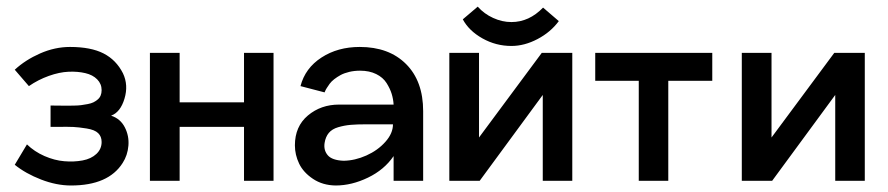

<svg xmlns="http://www.w3.org/2000/svg" viewBox="-20 -550 2700 584"><path d="M195.8 14.2Q151.9 14.2 105 -3.9Q58.1 -22 24.9 -48.8L62 -110.8Q84.5 -88.9 115.2 -75.4Q146 -62 175.5 -59.6Q205.1 -57.1 231.2 -62Q257.3 -66.9 273.2 -81.8Q289.1 -96.7 289.1 -118.2Q289.1 -134.8 278.6 -145Q268.1 -155.3 243.4 -159.2Q218.8 -163.1 203.4 -163.8Q188 -164.6 152.8 -164.1Q140.1 -164.1 133.8 -164.1V-229Q142.1 -229 157 -228.8Q171.9 -228.5 181.4 -228.5Q190.9 -228.5 204.6 -228.8Q218.3 -229 227.1 -230.2Q235.8 -231.4 246.6 -233.4Q257.3 -235.4 264.2 -238.8Q271 -242.2 277.1 -247.3Q283.2 -252.4 286.1 -259.5Q289.1 -266.6 289.1 -275.9Q289.1 -294.9 275.6 -308.6Q262.2 -322.3 239.3 -327.6Q216.3 -333 188.5 -331.8Q160.6 -330.6 128.4 -319.1Q96.2 -307.6 67.9 -288.1L24.9 -337.9Q57.1 -367.7 102.1 -387.5Q147 -407.2 192.9 -407.2Q256.3 -407.2 294.9 -387.5Q333.5 -367.7 354 -327.1Q371.1 -291 358.6 -249.8Q346.2 -208.5 317.9 -198.2Q346.2 -189 359.6 -162.8Q373 -136.7 370.6 -107.2Q368.2 -77.6 353 -54.2Q309.6 14.2 195.8 14.2Z M722.2 -389.2H812V0H722.2V-164.1H526.4V0H436V-389.2H526.4V-238.8H722.2Z M1074.2 -407.2Q1163.1 -407.2 1215.1 -355.2Q1267.1 -303.2 1267.1 -211.9V0H1177.2V-75.2Q1148.9 -33.7 1099.4 -9.8Q1049.8 14.2 1001 14.2Q961.4 13.7 932.1 -5.9Q902.8 -25.4 889.9 -52.2Q877 -79.1 877 -107.9Q877 -165.5 916.5 -198.7Q956.1 -231.9 1011.2 -231.9H1177.2Q1176.3 -248.5 1171.4 -264.4Q1166.5 -280.3 1155.8 -297.4Q1145 -314.5 1124.3 -324.7Q1103.5 -335 1075.2 -335Q1057.6 -335 1042.2 -331.3Q1026.9 -327.6 1016.1 -321.8Q1005.4 -315.9 996.6 -309.1Q987.8 -302.2 982.7 -295.2Q977.5 -288.1 973.9 -282.2Q970.2 -276.4 968.8 -272.5L967.3 -269L894 -288.1Q908.2 -342.8 957.8 -375Q1007.3 -407.2 1074.2 -407.2ZM1024.9 -61Q1059.6 -61.5 1094.5 -77.1Q1129.4 -92.8 1152.3 -118.7Q1175.3 -144.5 1175.3 -171.9H1095.2Q1064.9 -171.9 1046.1 -170.2Q1027.3 -168.5 1008.8 -163.1Q990.2 -157.7 980.2 -145.8Q970.2 -133.8 967.3 -115.2Q963.9 -92.8 977.1 -77.6Q990.2 -62.5 1024.9 -61Z M1535.6 -410.2Q1488.3 -410.2 1447.3 -433.3Q1406.2 -456.5 1387.7 -491.2L1433.1 -529.8Q1452.6 -507.8 1480 -495.4Q1507.3 -482.9 1535.6 -482.9Q1589.4 -482.9 1631.8 -526.9L1679.7 -485.8Q1654.8 -452.1 1615 -431.2Q1575.2 -410.2 1535.6 -410.2ZM1627.9 -389.2H1720.7V0H1630.9V-261.2L1439 0H1346.7V-389.2H1437V-131.8Z M2146.5 -389.2V-304.2H2012.7V0H1922.9V-304.2H1790.5V-389.2Z M2517.6 -389.2H2610.4V0H2520.5V-261.2L2328.6 0H2236.3V-389.2H2326.7V-131.8Z"/></svg>

Font: Neutral Grotesk
Style: Regular
Weight: 400
Designer: Nawras Khrais
Foundry: Nawras Khrais
Version: Version 1.000;PS 001.000;hotconv 1.0.88;makeotf.lib2.5.64775